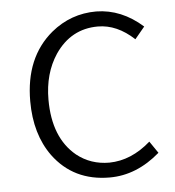

<svg xmlns="http://www.w3.org/2000/svg" viewBox="-45 -589 588 645"><g transform="rotate(-5 249.0 -267.0)"><path d="M299.8 12.7Q177.7 12.7 109.4 -80.1Q55.7 -154.3 55.7 -265.6Q55.7 -413.1 150.4 -492.2Q216.8 -546.9 302.7 -546.9Q387.7 -545.9 459 -482.4L425.8 -442.4Q368.2 -496.1 303.7 -496.1Q212.9 -496.1 159.2 -417Q117.2 -353.5 117.2 -265.6Q117.2 -136.7 193.4 -74.2Q240.2 -37.1 302.7 -37.1Q377 -38.1 442.4 -95.7L469.7 -55.7Q390.6 12.7 299.8 12.7Z"/></g></svg>

Font: Taipei Sans TC Beta Light
Style: Regular
Weight: 300
Designer: JT Foundry
Foundry: JT Foundry
Version: Version 1.000